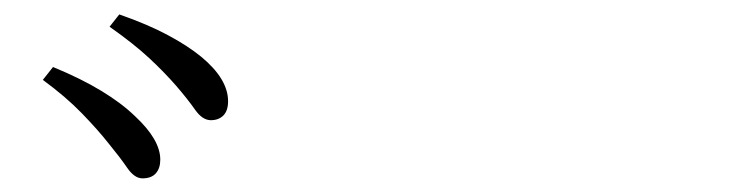

<svg xmlns="http://www.w3.org/2000/svg" viewBox="-20 -862 1040 273"><path d="M182.6 -608.4Q171.2 -608.4 161 -623.2Q150.8 -638.1 134.8 -657.6Q119.3 -677.3 96.3 -701Q73.3 -724.7 40.9 -748.4L55.4 -766.7Q95.1 -750.4 123.9 -732.9Q152.7 -715.5 172.2 -696.6Q207.9 -663.3 207.9 -635Q207.9 -622.6 201.5 -615.5Q195.2 -608.4 182.6 -608.4ZM279.8 -691.1Q267.8 -691.1 257.3 -706.1Q246.8 -721.1 230.4 -740.1Q213.5 -759.5 192 -779.5Q170.5 -799.5 135.8 -824L149.6 -841.5Q190.1 -827.4 218.6 -812.1Q247.1 -796.9 266.1 -781.3Q304.3 -749.7 304.3 -718Q304.3 -704.6 297.6 -697.8Q290.9 -691.1 279.8 -691.1Z"/></svg>

Font: Noto Serif SC ExtraLight
Style: Regular
Weight: 200
Designer: Ryoko NISHIZUKA 西塚涼子 (kana & ideographs); Frank Grießhammer (Latin, Greek & Cyrillic); Wenlong ZHANG 张文龙 (bopomofo); San
Foundry: Adobe
Version: Version 2.002-H1;hotconv 1.1.0;makeotfexe 2.6.0